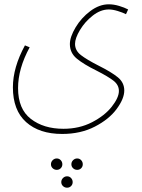

<svg xmlns="http://www.w3.org/2000/svg" viewBox="-20 -393 662 893"><path d="M96 -182 118 -173Q64 -74 64 17Q64 114 123.5 160Q183 206 275 206Q349 206 408 175.5Q467 145 500 103Q533 61 533 30Q533 2 508 -17.5Q483 -37 430 -64Q369 -94 337 -120.5Q305 -147 305 -188Q305 -221 331.5 -265.5Q358 -310 400 -341.5Q442 -373 486 -373Q509 -373 534 -365.5Q559 -358 576 -349L566 -327Q550 -335 527 -342Q504 -349 486 -349Q448 -349 411.5 -320.5Q375 -292 352 -253.5Q329 -215 329 -189Q329 -158 356 -137Q383 -116 438 -88Q498 -58 528 -33.5Q558 -9 558 28Q558 66 522.5 114Q487 162 421 196Q355 230 269 230Q163 230 101.5 175Q40 120 40 13Q40 -79 96 -182ZM217 371Q217 360 225 352Q233 344 244 344Q255 344 262.5 352Q270 360 270 371Q270 382 262.5 389.5Q255 397 244 397Q233 397 225 389.5Q217 382 217 371ZM312 371Q312 360 320 352Q328 344 339 344Q350 344 357.5 352Q365 360 365 371Q365 382 357.5 389.5Q350 397 339 397Q328 397 320 389.5Q312 382 312 371ZM265 454Q265 443 273 435Q281 427 292 427Q303 427 310.5 435Q318 443 318 454Q318 465 310.5 472.5Q303 480 292 480Q281 480 273 472.5Q265 465 265 454Z"/></svg>

Font: Noto Sans Arabic CondThin
Style: Regular
Weight: 250
Width: 3
Designer: Nadine Chahine
Foundry: Monotype Imaging Inc.
Version: Version 1.001